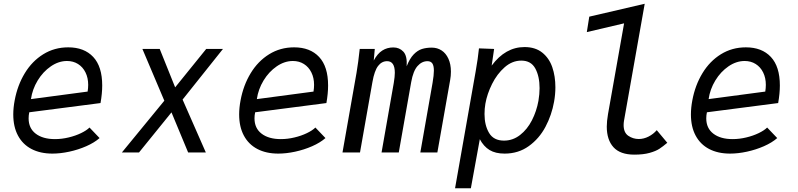

<svg xmlns="http://www.w3.org/2000/svg" viewBox="-20 -810 4240 1020"><path d="M50.5 -202Q50.5 -237.5 58 -277Q73 -357.5 111.8 -421.2Q150.5 -485 209.8 -521.8Q269 -558.5 342.5 -558.5Q427.5 -558.5 475.2 -507.5Q523 -456.5 523 -355.5Q523 -313.5 514 -262.5L135.5 -213.5Q132 -197.5 132 -181.5Q132 -128.5 169.8 -99.8Q207.5 -71 272 -71Q308 -71 344.5 -79.8Q381 -88.5 410.5 -102.8Q440 -117 455.5 -132.5L509 -76.5Q481 -52 438.2 -33.2Q395.5 -14.5 348 -4.2Q300.5 6 258.5 6Q194 6 147.2 -18.5Q100.5 -43 75.5 -89.8Q50.5 -136.5 50.5 -202ZM448.5 -359Q448.5 -396.5 434.2 -425.2Q420 -454 394.5 -470Q369 -486 336 -486Q291.5 -486 250 -457.5Q208.5 -429 180.2 -382.5Q152 -336 144.5 -283.5L445.5 -323.5Q448.5 -342.5 448.5 -359Z M853 -275 736.5 -550H828.5L910.5 -346L1075.5 -550H1164.5L950 -281L1073.5 0H979.5L891 -213L718.5 0H627.5Z M1250.5 -202Q1250.5 -237.5 1258 -277Q1273 -357.5 1311.8 -421.2Q1350.5 -485 1409.8 -521.8Q1469 -558.5 1542.5 -558.5Q1627.5 -558.5 1675.2 -507.5Q1723 -456.5 1723 -355.5Q1723 -313.5 1714 -262.5L1335.5 -213.5Q1332 -197.5 1332 -181.5Q1332 -128.5 1369.8 -99.8Q1407.5 -71 1472 -71Q1508 -71 1544.5 -79.8Q1581 -88.5 1610.5 -102.8Q1640 -117 1655.5 -132.5L1709 -76.5Q1681 -52 1638.2 -33.2Q1595.5 -14.5 1548 -4.2Q1500.5 6 1458.5 6Q1394 6 1347.2 -18.5Q1300.5 -43 1275.5 -89.8Q1250.5 -136.5 1250.5 -202ZM1648.5 -359Q1648.5 -396.5 1634.2 -425.2Q1620 -454 1594.5 -470Q1569 -486 1536 -486Q1491.5 -486 1450 -457.5Q1408.5 -429 1380.2 -382.5Q1352 -336 1344.5 -283.5L1645.5 -323.5Q1648.5 -342.5 1648.5 -359Z M1891 -550H1971L1965.5 -488.5Q1985 -525 2010.8 -541.5Q2036.5 -558 2069.5 -558Q2102 -558 2123 -535.5Q2144 -513 2140.5 -458Q2156.5 -499 2177.5 -520.8Q2198.5 -542.5 2221.8 -549.8Q2245 -557 2274 -557Q2303 -557 2326 -542Q2349 -527 2362.2 -498Q2375.5 -469 2375.5 -429.5Q2375.5 -406.5 2371.5 -385L2303.5 0H2213L2278 -370Q2285 -411 2285 -434.5Q2285 -461 2276.8 -473Q2268.5 -485 2251 -485Q2221 -485 2198 -459Q2175 -433 2164.5 -374L2098.5 0H2007L2072 -370Q2077.5 -403 2077.5 -423.5Q2077.5 -485 2036.5 -485Q2008 -485 1988.5 -459.5Q1969 -434 1958.5 -374L1892.5 0H1799.5L1874 -423Q1883.5 -478.5 1891 -550Z M2524.5 -553 2605 -550 2592 -461.5Q2665 -560 2766.5 -560Q2824 -560 2860.8 -530.5Q2897.5 -501 2914 -453Q2930.5 -405 2930.5 -346.5Q2930.5 -308.5 2923.5 -269.5Q2911 -199 2877.8 -136.2Q2844.5 -73.5 2789.2 -33.8Q2734 6 2660.5 6Q2612 6 2580.8 -13Q2549.5 -32 2529 -70.5L2481.5 190H2397.5L2507 -431Q2513.5 -466.5 2517.5 -496.2Q2521.5 -526 2524.5 -553ZM2840.5 -274.5Q2846.5 -310.5 2846.5 -341.5Q2846.5 -404.5 2823.8 -446.2Q2801 -488 2749.5 -488Q2701 -488 2660.8 -452.5Q2620.5 -417 2594 -363.8Q2567.5 -310.5 2558.5 -258.5Q2554 -233 2554 -204Q2554 -144.5 2578.2 -103.8Q2602.5 -63 2657.5 -63Q2704.5 -63 2742.8 -92.8Q2781 -122.5 2805.8 -170.8Q2830.5 -219 2840.5 -274.5Z M3203.5 -137.5Q3203.5 -165.5 3210 -203.5L3295.5 -686L3097.5 -639.5L3110.5 -721.5L3405 -790L3295 -168.5Q3293 -157 3293 -145.5Q3293 -105.5 3318 -88.5Q3343 -71.5 3373.5 -71.5Q3400 -71.5 3425.5 -84.5Q3451 -97.5 3469 -118.5L3525 -51.5Q3502 -32 3483 -19.5Q3464 -7 3431 2.2Q3398 11.5 3350 11.5Q3275 11.5 3239.2 -27.8Q3203.5 -67 3203.5 -137.5Z M3650.5 -202Q3650.5 -237.5 3658 -277Q3673 -357.5 3711.8 -421.2Q3750.5 -485 3809.8 -521.8Q3869 -558.5 3942.5 -558.5Q4027.5 -558.5 4075.2 -507.5Q4123 -456.5 4123 -355.5Q4123 -313.5 4114 -262.5L3735.5 -213.5Q3732 -197.5 3732 -181.5Q3732 -128.5 3769.8 -99.8Q3807.5 -71 3872 -71Q3908 -71 3944.5 -79.8Q3981 -88.5 4010.5 -102.8Q4040 -117 4055.5 -132.5L4109 -76.5Q4081 -52 4038.2 -33.2Q3995.5 -14.5 3948 -4.2Q3900.5 6 3858.5 6Q3794 6 3747.2 -18.5Q3700.5 -43 3675.5 -89.8Q3650.5 -136.5 3650.5 -202ZM4048.5 -359Q4048.5 -396.5 4034.2 -425.2Q4020 -454 3994.5 -470Q3969 -486 3936 -486Q3891.5 -486 3850 -457.5Q3808.5 -429 3780.2 -382.5Q3752 -336 3744.5 -283.5L4045.5 -323.5Q4048.5 -342.5 4048.5 -359Z"/></svg>

Font: JuliaMono
Style: Italic
Weight: 400
Italic angle: -9°
Monospace: yes
Designer: cormullion
Foundry: corm
Version: Version 0.057; ttfautohint (v1.8.4)